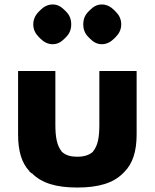

<svg xmlns="http://www.w3.org/2000/svg" viewBox="-20 -818 693 860"><path d="M61 -216C61 -141 77 -89 111 -52V-54V-51L114 -48L121 -42H122L124 -41C167 2 231 22 326 22C421 22 487 2 530 -41L537 -48C574 -85 592 -139 592 -216V-499L591 -500H426L425 -499V-259C425 -205 419 -167 397 -140L396 -138C379 -123 356 -116 326 -116C297 -116 275 -122 257 -138L256 -140C235 -166 228 -204 228 -259V-499L227 -500H62L61 -499ZM376 -766C361 -751 353 -733 353 -709C353 -685 361 -667 376 -652L383 -645C398 -630 414 -620 436 -620C458 -620 476 -630 491 -645L498 -652C513 -667 523 -685 523 -709C523 -733 513 -751 498 -766L491 -773C476 -788 458 -798 436 -798C414 -798 398 -788 383 -773ZM154 -766C139 -751 129 -732 129 -709C129 -685 139 -667 154 -652L161 -645C176 -630 194 -620 216 -620C238 -620 254 -630 269 -645L276 -652C291 -667 299 -685 299 -709C299 -733 291 -751 276 -766L269 -773C254 -788 238 -798 216 -798C194 -798 176 -788 161 -773ZM112 -49H111V-57V-56ZM115 -53H114Z"/></svg>

Font: Hussar Woodtype
Style: SeBd
Weight: 900
Foundry: Cannot Into Space Fonts
Version: Version 1.07